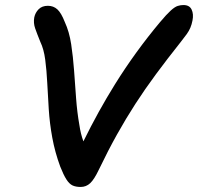

<svg xmlns="http://www.w3.org/2000/svg" viewBox="-20 -731 786 762"><path d="M300 11Q281 11 268 5Q255 -1 243.5 -19Q232 -37 219 -70Q198 -127 187.5 -184.5Q177 -242 173.5 -297.5Q170 -353 167.5 -402.5Q165 -452 159.5 -494Q154 -536 140 -565Q127 -597 119.5 -618.5Q112 -640 116 -662Q120 -681 133.5 -694.5Q147 -708 170 -708Q192 -708 207.5 -694Q223 -680 237 -644Q255 -605 262.5 -555.5Q270 -506 274 -451L282 -341Q286 -286 295 -235Q300 -200 311 -170Q370 -290 436 -396Q517 -526 615 -643Q641 -674 657.5 -689Q674 -704 685.5 -707.5Q697 -711 708 -711Q732 -711 740.5 -693Q749 -675 744 -650Q741 -634 735.5 -621Q730 -608 721 -595.5Q712 -583 697 -564Q643 -496 599 -436.5Q555 -377 517.5 -319Q480 -261 444.5 -197.5Q409 -134 372 -57Q354 -19 338 -4Q322 11 300 11Z"/></svg>

Font: Shantell Sans Light Medium
Style: Italic
Weight: 500
Italic angle: -11°
Version: Version 1.011;[c5ecc13dd]